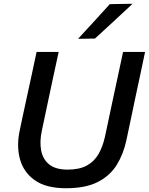

<svg xmlns="http://www.w3.org/2000/svg" viewBox="-20 -989 792 1021"><path d="M331 12Q225.5 12 165.5 -30.2Q105.5 -72.5 86.2 -142.5Q67 -212.5 85 -296Q91 -325 101.2 -372.8Q111.5 -420.5 123 -473.5Q138 -541.5 150 -597.8Q162 -654 174.5 -713H292Q279 -654 267 -597.8Q255 -541.5 240.5 -473.5L202.5 -294Q190 -235.5 199 -188.5Q208 -141.5 242.2 -114.2Q276.5 -87 339.5 -87Q402.5 -87 442.2 -109Q482 -131 504.5 -170.8Q527 -210.5 538.5 -263.5L583 -473Q597.5 -541 609.8 -597.5Q622 -654 634.5 -713H751.5Q739 -654.5 727.2 -598Q715.5 -541.5 700.5 -473Q691 -428.5 681.8 -383.8Q672.5 -339 664.5 -302Q656.5 -265 652 -243Q636.5 -170 601 -112.5Q565.5 -55 500.5 -21.5Q435.5 12 331 12ZM395 -782.5Q438.5 -829.5 480.2 -875Q522 -920.5 564 -967L685 -969Q634 -921 584 -875Q534 -829 485 -784Z"/></svg>

Font: Commissioner Medium
Style: Italic
Weight: 500
Italic angle: -12°
Designer: Kostas Bartsokas
Foundry: Kostas Bartsokas
Version: Version 1.000; ttfautohint (v1.8.3)